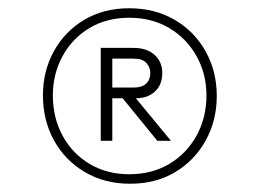

<svg xmlns="http://www.w3.org/2000/svg" viewBox="-20 -712 628 465"><path d="M295 -267Q233 -267 185 -295.5Q137 -324 110.5 -372.5Q84 -421 84 -481Q84 -540 110.5 -588Q137 -636 184 -664Q231 -692 293 -692Q355 -692 403 -664Q451 -636 478 -587.5Q505 -539 505 -480Q505 -420 478 -371.5Q451 -323 404 -295Q357 -267 295 -267ZM293 -290Q348 -290 390 -315Q432 -340 456 -383.5Q480 -427 480 -481Q480 -533 456 -576Q432 -619 390 -644Q348 -669 293 -669Q238 -669 196.5 -644Q155 -619 131.5 -576Q108 -533 108 -481Q108 -427 131.5 -383.5Q155 -340 197 -315Q239 -290 293 -290ZM224 -371V-596H303Q336 -596 354.5 -579Q373 -562 373 -535Q373 -507 355.5 -490.5Q338 -474 309 -474L394 -371H361L277 -474H252V-371ZM304 -570H252V-500H304Q324 -500 334 -509.5Q344 -519 344 -535Q344 -549 334.5 -559.5Q325 -570 304 -570Z"/></svg>

Font: Outfit ExtraLight
Style: Regular
Weight: 200
Designer: Rodrigo Fuenzalida
Foundry: fragTYPE
Version: Version 1.100; ttfautohint (v1.8.4.7-5d5b);gftools[0.9.27]